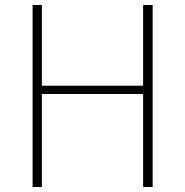

<svg xmlns="http://www.w3.org/2000/svg" viewBox="-20 -746 738 766"><path d="M147 -726V-404H551V-726H589V0H551V-371H147V0H110V-726Z"/></svg>

Font: Kinto Sans Thin
Style: Regular
Weight: 100
Designer: Authors: Ryoko NISHIZUKA  (kana & ideographs); Paul D. Hunt (Latin, Greek & Cyrillic); Wenlong ZHANG  (bopomofo); Sandol
Foundry: Adobe Systems Incorporated, ookami Inc.
Version: Version 0.001